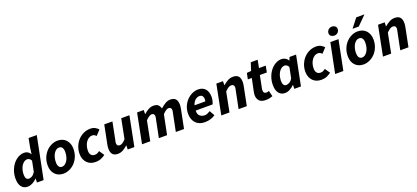

<svg xmlns="http://www.w3.org/2000/svg" viewBox="49 -1861 6543 3012"><g transform="rotate(-20 3320.5 -355.0)"><path d="M412 -542 442 -701H579L438 0H327L329 -65H326Q292 -30 251 -9Q210 12 171 12Q105 12 68 -35Q31 -82 31 -170Q31 -241 53 -302.5Q75 -364 112 -410Q149 -456 197 -482Q245 -508 296 -508Q330 -508 356.5 -491.5Q383 -475 397 -448H400ZM231 -100Q256 -100 283.5 -115.5Q311 -131 337 -173L372 -349Q360 -374 341.5 -385Q323 -396 306 -396Q280 -396 256 -380Q232 -364 213.5 -336Q195 -308 184 -270Q173 -232 173 -187Q173 -142 188.5 -121Q204 -100 231 -100Z M768 12Q724 12 689 -2.5Q654 -17 628.5 -44Q603 -71 589.5 -108.5Q576 -146 576 -192Q576 -264 600 -322.5Q624 -381 663.5 -422Q703 -463 753 -485.5Q803 -508 854 -508Q897 -508 932.5 -493.5Q968 -479 993 -452Q1018 -425 1032 -387.5Q1046 -350 1046 -304Q1046 -232 1022 -173.5Q998 -115 958.5 -74Q919 -33 869 -10.5Q819 12 768 12ZM838 -398Q813 -398 790.5 -382.5Q768 -367 751 -340Q734 -313 724 -275.5Q714 -238 714 -195Q714 -150 731 -124Q748 -98 783 -98Q808 -98 830.5 -113.5Q853 -129 870.5 -156Q888 -183 898 -220Q908 -257 908 -301Q908 -347 890.5 -372.5Q873 -398 838 -398Z M1108 -192Q1108 -256 1130.5 -313.5Q1153 -371 1192.5 -414.5Q1232 -458 1285.5 -483Q1339 -508 1400 -508Q1447 -508 1480.5 -489Q1514 -470 1533 -447L1457 -366Q1442 -382 1427 -390Q1412 -398 1391 -398Q1361 -398 1335 -382Q1309 -366 1289.5 -338Q1270 -310 1259 -273.5Q1248 -237 1248 -195Q1248 -150 1269 -124Q1290 -98 1332 -98Q1358 -98 1376.5 -108Q1395 -118 1411 -130L1468 -46Q1440 -25 1400.5 -6.5Q1361 12 1302 12Q1261 12 1225.5 -1.5Q1190 -15 1164 -41.5Q1138 -68 1123 -106Q1108 -144 1108 -192Z M1953 0H1842L1844 -67H1840Q1806 -35 1764.5 -11.5Q1723 12 1678 12Q1616 12 1588.5 -20.5Q1561 -53 1561 -116Q1561 -133 1563 -150Q1565 -167 1569 -186L1631 -496H1767L1709 -203Q1705 -188 1703 -177Q1701 -166 1701 -156Q1701 -105 1751 -105Q1793 -105 1850 -169L1914 -496H2051Z M2179 -496H2290L2288 -430H2292Q2328 -462 2369 -485Q2410 -508 2452 -508Q2508 -508 2532.5 -484Q2557 -460 2567 -421Q2609 -459 2651 -483.5Q2693 -508 2735 -508Q2797 -508 2824.5 -475.5Q2852 -443 2852 -381Q2852 -364 2850 -346.5Q2848 -329 2844 -310L2782 0H2645L2704 -293Q2707 -308 2709.5 -319Q2712 -330 2712 -340Q2712 -391 2662 -391Q2645 -391 2621 -375.5Q2597 -360 2565 -327L2499 0H2362L2421 -293Q2424 -308 2426.5 -319Q2429 -330 2429 -340Q2429 -366 2416.5 -378.5Q2404 -391 2381 -391Q2363 -391 2338.5 -375.5Q2314 -360 2282 -327L2218 0H2081Z M2923 -200Q2923 -269 2947.5 -325.5Q2972 -382 3011.5 -422.5Q3051 -463 3100 -485.5Q3149 -508 3199 -508Q3243 -508 3274 -493.5Q3305 -479 3324.5 -453.5Q3344 -428 3352.5 -394.5Q3361 -361 3361 -322Q3361 -304 3358 -286.5Q3355 -269 3351 -253.5Q3347 -238 3342.5 -226.5Q3338 -215 3335 -209H3053Q3050 -147 3082.5 -119Q3115 -91 3164 -91Q3187 -91 3212 -102Q3237 -113 3256 -126L3304 -40Q3274 -19 3229 -3.5Q3184 12 3126 12Q3081 12 3043.5 -2.5Q3006 -17 2979.5 -44.5Q2953 -72 2938 -111Q2923 -150 2923 -200ZM3244 -293Q3249 -310 3249 -330Q3249 -360 3234.5 -381.5Q3220 -403 3182 -403Q3147 -403 3114 -375.5Q3081 -348 3064 -293Z M3502 -496H3613L3611 -430H3615Q3652 -462 3693 -485Q3734 -508 3782 -508Q3844 -508 3872 -475.5Q3900 -443 3900 -381Q3900 -364 3898 -346.5Q3896 -329 3892 -310L3830 0H3693L3752 -293Q3755 -308 3757.5 -319Q3760 -330 3760 -340Q3760 -391 3709 -391Q3686 -391 3661.5 -375.5Q3637 -360 3605 -327L3541 0H3404Z M4055 -389H3989L4009 -490L4082 -496L4124 -626H4239L4214 -496H4327L4306 -389H4190L4147 -176Q4145 -167 4145 -159Q4145 -151 4145 -143Q4145 -95 4196 -95Q4207 -95 4217 -98Q4227 -101 4237 -106L4261 -10Q4241 -2 4212 5Q4183 12 4145 12Q4070 12 4037 -25Q4004 -62 4004 -119Q4004 -135 4006.5 -150.5Q4009 -166 4012 -182Z M4327 -170Q4327 -241 4349 -302.5Q4371 -364 4408 -410Q4445 -456 4493 -482Q4541 -508 4592 -508Q4626 -508 4656 -490.5Q4686 -473 4700 -443H4702L4724 -496H4833L4734 0H4623L4625 -65H4622Q4588 -30 4547 -9Q4506 12 4467 12Q4401 12 4364 -35Q4327 -82 4327 -170ZM4527 -100Q4552 -100 4580.5 -115.5Q4609 -131 4633 -173L4668 -349Q4656 -374 4637.5 -385Q4619 -396 4602 -396Q4576 -396 4552 -380Q4528 -364 4509.5 -336Q4491 -308 4480 -270Q4469 -232 4469 -187Q4469 -142 4484.5 -121Q4500 -100 4527 -100Z M4877 -192Q4877 -256 4899.5 -313.5Q4922 -371 4961.5 -414.5Q5001 -458 5054.5 -483Q5108 -508 5169 -508Q5216 -508 5249.5 -489Q5283 -470 5302 -447L5226 -366Q5211 -382 5196 -390Q5181 -398 5160 -398Q5130 -398 5104 -382Q5078 -366 5058.5 -338Q5039 -310 5028 -273.5Q5017 -237 5017 -195Q5017 -150 5038 -124Q5059 -98 5101 -98Q5127 -98 5145.5 -108Q5164 -118 5180 -130L5237 -46Q5209 -25 5169.5 -6.5Q5130 12 5071 12Q5030 12 4994.5 -1.5Q4959 -15 4933 -41.5Q4907 -68 4892 -106Q4877 -144 4877 -192Z M5405 -496H5541L5442 0H5305ZM5499 -570Q5471 -570 5448 -586.5Q5425 -603 5425 -636Q5425 -652 5431.5 -667Q5438 -682 5449.5 -693Q5461 -704 5476.5 -710.5Q5492 -717 5510 -717Q5539 -717 5561.5 -700Q5584 -683 5584 -651Q5584 -616 5559.5 -593Q5535 -570 5499 -570Z M5778 12Q5734 12 5699 -2.5Q5664 -17 5638.5 -44Q5613 -71 5599.5 -108.5Q5586 -146 5586 -192Q5586 -264 5610 -322.5Q5634 -381 5673.5 -422Q5713 -463 5763 -485.5Q5813 -508 5864 -508Q5907 -508 5942.5 -493.5Q5978 -479 6003 -452Q6028 -425 6042 -387.5Q6056 -350 6056 -304Q6056 -232 6032 -173.5Q6008 -115 5968.5 -74Q5929 -33 5879 -10.5Q5829 12 5778 12ZM5848 -398Q5823 -398 5800.5 -382.5Q5778 -367 5761 -340Q5744 -313 5734 -275.5Q5724 -238 5724 -195Q5724 -150 5741 -124Q5758 -98 5793 -98Q5818 -98 5840.5 -113.5Q5863 -129 5880.5 -156Q5898 -183 5908 -220Q5918 -257 5918 -301Q5918 -347 5900.5 -372.5Q5883 -398 5848 -398ZM5920 -722H6057L5908 -573H5804Z M6201 -496H6312L6310 -430H6314Q6351 -462 6392 -485Q6433 -508 6481 -508Q6543 -508 6571 -475.5Q6599 -443 6599 -381Q6599 -364 6597 -346.5Q6595 -329 6591 -310L6529 0H6392L6451 -293Q6454 -308 6456.5 -319Q6459 -330 6459 -340Q6459 -391 6408 -391Q6385 -391 6360.5 -375.5Q6336 -360 6304 -327L6240 0H6103Z"/></g></svg>

Font: mr_Source Sans Pro
Style: Bold Italic
Weight: 700
Italic angle: -11°
Designer: Paul D. Hunt
Foundry: Adobe Systems Incorporated
Version: Version 1.036;July 10, 2024;FontCreator 11.5.0.2430 64-bit